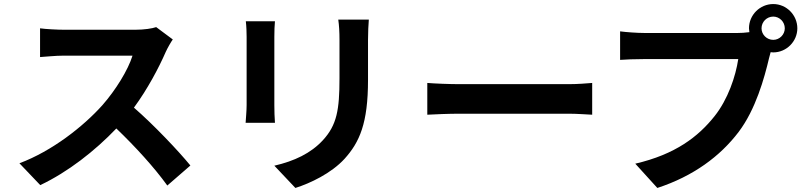

<svg xmlns="http://www.w3.org/2000/svg" viewBox="-20 -873 3980 949"><path d="M834 -678 752 -739C732 -732 692 -726 649 -726C604 -726 348 -726 296 -726C266 -726 205 -729 178 -733V-591C199 -592 254 -598 296 -598C339 -598 594 -598 635 -598C613 -527 552 -428 486 -353C392 -248 237 -126 76 -66L179 42C316 -23 449 -127 555 -238C649 -148 742 -46 807 44L921 -55C862 -127 741 -255 642 -341C709 -432 765 -538 799 -616C808 -636 826 -667 834 -678Z M1803 -776H1652C1656 -748 1658 -716 1658 -676C1658 -632 1658 -537 1658 -486C1658 -330 1645 -255 1576 -180C1516 -115 1435 -77 1336 -54L1440 56C1513 33 1617 -16 1683 -88C1757 -170 1799 -263 1799 -478C1799 -527 1799 -624 1799 -676C1799 -716 1801 -748 1803 -776ZM1339 -768H1195C1198 -745 1199 -710 1199 -691C1199 -647 1199 -411 1199 -354C1199 -324 1195 -285 1194 -266H1339C1337 -289 1336 -328 1336 -353C1336 -409 1336 -647 1336 -691C1336 -723 1337 -745 1339 -768Z M2092 -463V-306C2129 -308 2196 -311 2253 -311C2370 -311 2700 -311 2790 -311C2832 -311 2883 -307 2907 -306V-463C2881 -461 2837 -457 2790 -457C2700 -457 2371 -457 2253 -457C2201 -457 2128 -460 2092 -463Z M3744 -733C3744 -765 3770 -791 3802 -791C3833 -791 3859 -765 3859 -733C3859 -702 3833 -676 3802 -676C3770 -676 3744 -702 3744 -733ZM3682 -733 3684 -714C3663 -711 3641 -710 3627 -710C3570 -710 3239 -710 3164 -710C3131 -710 3074 -714 3045 -718V-577C3070 -579 3118 -581 3164 -581C3239 -581 3569 -581 3629 -581C3616 -495 3578 -382 3512 -299C3431 -197 3318 -110 3120 -64L3229 56C3407 -2 3540 -101 3631 -221C3715 -332 3758 -487 3781 -585L3789 -615L3802 -614C3867 -614 3921 -668 3921 -733C3921 -799 3867 -853 3802 -853C3736 -853 3682 -799 3682 -733Z"/></svg>

Font: Noto Sans JP
Style: Bold
Weight: 700
Designer: Ryoko NISHIZUKA 西塚涼子 (kana, bopomofo & ideographs); Paul D. Hunt (Latin, Greek & Cyrillic); Sandoll Communications 산돌커뮤니
Foundry: Adobe
Version: Version 2.004;hotconv 1.0.118;makeotfexe 2.5.65603